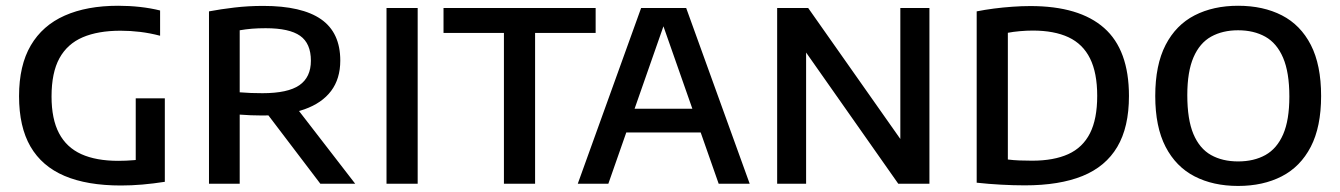

<svg xmlns="http://www.w3.org/2000/svg" viewBox="-20 -622 4537 650"><path d="M389.5 6Q275 6 198.5 -26.5Q122 -59 83.2 -125.8Q44.5 -192.5 44.5 -296.5Q44.5 -400.5 84.2 -468.2Q124 -536 199 -569.2Q274 -602.5 380 -602.5Q417.5 -602.5 453.8 -598.5Q490 -594.5 522 -586.5V-501Q487.5 -510 454.5 -514Q421.5 -518 388 -518Q312 -518 260 -495.8Q208 -473.5 181.2 -424.8Q154.5 -376 154.5 -295.5Q154.5 -219 179.8 -171Q205 -123 255.2 -100.2Q305.5 -77.5 380.5 -77.5Q406.5 -77.5 433.8 -79.8Q461 -82 483 -86L439.5 -47.5V-289H538V-6.5Q499.5 -0.5 462 2.8Q424.5 6 389.5 6Z M687.5 0V-583.5Q727 -591 773.8 -596.5Q820.5 -602 871 -602Q1002 -602 1067 -556.8Q1132 -511.5 1132 -417Q1132 -355.5 1101 -314.2Q1070 -273 1010.8 -252Q951.5 -231 868 -231Q848 -231 829 -231.8Q810 -232.5 791.5 -234V0ZM1064.5 0 854 -277H968.5L1182.5 0ZM868.5 -306.5Q954.5 -306.5 993.5 -333.5Q1032.5 -360.5 1032.5 -416.5Q1032.5 -475 996 -500.8Q959.5 -526.5 879.5 -526.5Q854 -526.5 833 -524.8Q812 -523 791.5 -519.5V-309.5Q813.5 -308 829.5 -307.2Q845.5 -306.5 868.5 -306.5Z M1288.5 0V-595H1394V0Z M1686 0V-510.5H1481.5V-595H1996.5V-510.5H1791.5V0Z M1936 0 2150.5 -595H2303L2518 0H2413L2219.5 -551.5H2232.5L2039.5 0ZM2066.5 -173.5 2089.5 -254H2363.5L2386.5 -173.5Z M2611 0V-595H2716L3047 -124.5H3028V-595H3126.5V0H3021L2690.5 -470.5H2709V0Z M3449.5 5.5Q3411 5.5 3369.2 3.2Q3327.5 1 3286.5 -3.5V-583.5Q3314 -589 3344.8 -593Q3375.5 -597 3407.2 -599.2Q3439 -601.5 3468.5 -601.5Q3634 -601.5 3718 -527.2Q3802 -453 3802 -297Q3802 -191.5 3762.5 -124.8Q3723 -58 3644.8 -26.2Q3566.5 5.5 3449.5 5.5ZM3474 -78Q3547.5 -78 3596.5 -100.2Q3645.5 -122.5 3670 -170.8Q3694.5 -219 3694.5 -297.5Q3694.5 -375.5 3670.2 -424.2Q3646 -473 3597.5 -495.8Q3549 -518.5 3476.5 -518.5Q3455.5 -518.5 3432.8 -516.5Q3410 -514.5 3392 -511V-82Q3412 -79.5 3432.2 -78.8Q3452.5 -78 3474 -78Z M4171.5 7.5Q4087 7.5 4024 -25Q3961 -57.5 3926 -125Q3891 -192.5 3891 -297Q3891 -402 3926 -469.8Q3961 -537.5 4024.2 -570Q4087.5 -602.5 4171.5 -602.5Q4256.5 -602.5 4319.8 -570Q4383 -537.5 4417.8 -469.8Q4452.5 -402 4452.5 -297Q4452.5 -192.5 4417.5 -125Q4382.5 -57.5 4319.2 -25Q4256 7.5 4171.5 7.5ZM4171.5 -75.5Q4225 -75.5 4264 -97.2Q4303 -119 4324 -167.2Q4345 -215.5 4345 -295Q4345 -377 4323.8 -426.5Q4302.5 -476 4263.5 -497.8Q4224.5 -519.5 4171.5 -519.5Q4119 -519.5 4080.2 -498Q4041.5 -476.5 4020.5 -428Q3999.5 -379.5 3999.5 -300Q3999.5 -217.5 4020.2 -168.2Q4041 -119 4079.8 -97.2Q4118.5 -75.5 4171.5 -75.5Z"/></svg>

Font: Encode Sans SC Medium
Style: Regular
Weight: 500
Version: Version 3.002